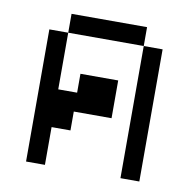

<svg xmlns="http://www.w3.org/2000/svg" viewBox="-63 -563 626 626"><g transform="rotate(10 250.0 -250.0)"><path d="M62.5 -437.5V0H125Q125 0 125 -125H187.5V-187.5H312.5Q312.5 -187.5 312.5 -312.5H187.5V-250H125V-437.5ZM375 -437.5V0H437.5V-437.5ZM125 -437.5H375V-500H125Z"/></g></svg>

Font: BFUnifontExMono
Style: Regular
Weight: 500
Version: Version 15.0.06